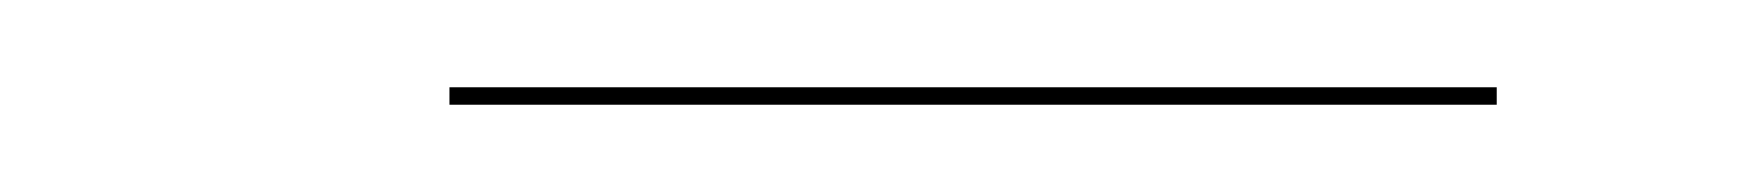

<svg xmlns="http://www.w3.org/2000/svg" viewBox="-20 -297 400 44"><path d="M83 -277V-273H323V-277Z"/></svg>

Font: Bodoni* 48pt
Style: Italic
Weight: 400
Italic angle: -13°
Version: Version 2.3